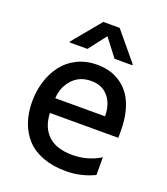

<svg xmlns="http://www.w3.org/2000/svg" viewBox="-141 -866 846 973"><g transform="rotate(20 281.5 -379.0)"><path d="M292.3 -706 219.1 -610.8H123.2V-616.1L247.9 -766.7H336.3L461.3 -616.1V-610.8H365.1ZM520.2 -278.4V-240.8H151.3Q154.5 -163.7 199.2 -121.6Q244 -79.5 329.5 -79.5Q412.3 -79.5 480.5 -121.4V-25.9Q407.7 8.9 327.4 8.9Q257.8 8.9 204 -11Q150.2 -30.9 116.1 -67.3Q82 -103.7 64.5 -153.6Q46.9 -203.5 46.9 -264.6Q46.9 -323.2 63.2 -375Q79.5 -426.8 110.1 -466.6Q140.6 -506.4 188.2 -529.5Q235.8 -552.6 294 -552.6Q331.7 -552.6 364.5 -543.1Q397.4 -533.7 426.3 -512.6Q455.3 -491.5 475.9 -460.2Q496.4 -429 508.3 -382.5Q520.2 -335.9 520.2 -278.4ZM151.3 -320.3H419.7Q419.7 -384.9 386.5 -424.9Q353.3 -464.8 293.3 -464.8Q231.2 -464.8 192.8 -422.9Q154.5 -381 151.3 -320.3Z"/></g></svg>

Font: TID UI Medium
Style: Regular
Weight: 500
Designer: The TID Project Authors
Foundry: Bakken & Bæck
Version: Version 1.001;hotconv 1.0.109;makeotfexe 2.5.65596